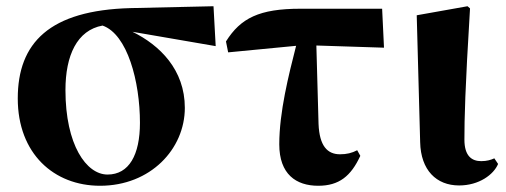

<svg xmlns="http://www.w3.org/2000/svg" viewBox="-20 -579 1625 616"><path d="M301 17C463 17 573 -101 573 -233C573 -355 493 -434 405 -477L672 -431L665 -559L399 -553C139 -546 37 -442 37 -263C37 -86 153 17 301 17ZM309 -497C389 -469 429 -317 429 -185C429 -82 394 -19 325 -19C257 -19 190 -114 190 -290C190 -401 227 -482 309 -497Z M1001 17C1068 17 1106 -14 1136 -79L1126 -97C1109 -88 1092 -84 1071 -84C1030 -84 1005 -111 1002 -181L995 -433L1212 -426L1206 -551H944C812 -551 752 -521 705 -446L712 -411L930 -432C906 -338 876 -219 876 -116C876 -20 930 17 1001 17Z M1453 16C1517 16 1564 -19 1578 -53L1566 -71C1555 -66 1542 -62 1524 -62C1494 -62 1470 -78 1470 -131C1470 -198 1472 -290 1488 -552L1480 -559L1317 -530L1328 -123C1330 -33 1380 16 1453 16Z"/></svg>

Font: Noto Serif CJK HK Black
Style: Regular
Weight: 900
Designer: Ryoko NISHIZUKA 西塚涼子 (kana & ideographs); Frank Grießhammer (Latin, Greek & Cyrillic); Wenlong ZHANG 张文龙 (bopomofo); San
Foundry: Adobe
Version: Version 2.001;hotconv 1.1.0;makeotfexe 2.6.0